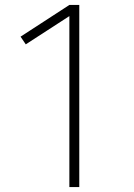

<svg xmlns="http://www.w3.org/2000/svg" viewBox="-20 -755 540 775"><path d="M260 0V-690L84 -576L63 -607L260 -735H300V0Z"/></svg>

Font: Iosevka Curly Extralight
Style: Regular
Weight: 200
Monospace: yes
Designer: Belleve Invis
Foundry: Belleve Invis
Version: Version 22.1.2; ttfautohint (v1.8.4)